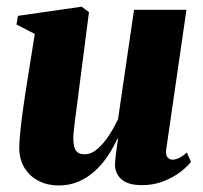

<svg xmlns="http://www.w3.org/2000/svg" viewBox="-20 -556 621 588"><path d="M159.5 12Q125.5 12 98.2 -2Q71 -16 55.2 -41.5Q39.5 -67 39 -101.5Q39 -118 40.8 -138.2Q42.5 -158.5 45.2 -181Q48 -203.5 51.2 -226Q54.5 -248.5 57.5 -269.5L86.5 -452L30.5 -481L35 -507.5L230 -535.5L252.5 -519L222.5 -286.5Q220 -265.5 216.8 -241.8Q213.5 -218 210.8 -196.5Q208 -175 206.2 -158.2Q204.5 -141.5 204.5 -133.5Q204.5 -117 207.5 -106Q210.5 -95 218 -89.2Q225.5 -83.5 239 -83.5Q259.5 -83.5 278.8 -100.2Q298 -117 314.2 -142Q330.5 -167 341.5 -191L390.5 -526H551L489 -98Q487 -81 493.2 -74Q499.5 -67 508 -67Q517 -67 528 -72Q539 -77 552 -89L565 -60.5Q553 -45 530.8 -28.2Q508.5 -11.5 479 -0.2Q449.5 11 415 11Q374.5 11 354.2 -5Q334 -21 332 -49Q332 -53.5 332.8 -62.8Q333.5 -72 334.8 -83.2Q336 -94.5 338 -107Q340 -119.5 341.5 -131L339.5 -131.5Q328 -105.5 311.2 -80Q294.5 -54.5 272.2 -33.8Q250 -13 221.8 -0.5Q193.5 12 159.5 12Z"/></svg>

Font: Merriweather 96pt Black
Style: Italic
Weight: 900
Italic angle: -7.8°
Version: Version 2.101